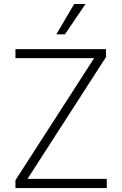

<svg xmlns="http://www.w3.org/2000/svg" viewBox="-20 -957 619 977"><path d="M58.6 -40 459 -661.1H58.6V-707H519.5V-667L120.1 -46.9H523.4V0H58.6ZM357.4 -936.5H415L310.5 -782.2H266.6Z"/></svg>

Font: Pretendard GOV ExtraLight
Style: Regular
Weight: 200
Designer: Base glyphs from Inter by Rasmus Andersson; Hangeul glyphs from Noto Sans CJK(Source Han Sans) by Jang Soo-young and Kan
Foundry: Kil Hyung-jin
Version: Version 1.309